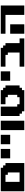

<svg xmlns="http://www.w3.org/2000/svg" viewBox="2198 -2864 665 5102"><g transform="rotate(-90 2531.0 -312.5)"><path d="M0 0H750V-500H687.5V-562.5H625V-625H0ZM500 -125H250V-500H437.5V-437.5H500Z M875 -375H1125V-625H875Z M1250 -375H1500V-625H1250Z M1625 0H1875V-625H1625Z M2125 0H2687.5V-62.5H2750V-125H2812.5V-500H2750V-562.5H2687.5V-625H2312.5V-500H2500V-437.5H2562.5V-187.5H2500V-125H2312.5V-187.5H2250V-625H2000V-125H2062.5V-62.5H2125Z M2936.5 -375H3186.5V-625H2936.5Z M3311.5 0H4061.5V-125H3936.5V-500H3874V-562.5H3811.5V-625H3311.5V-500H3624V-437.5H3686.5V-125H3311.5Z M4686.5 0H4936.5V-625H4186.5V-500H4686.5ZM4186.5 0H4436.5V-375H4186.5Z"/></g></svg>

Font: Faithful 32x
Style: Bold
Weight: 400
Foundry: Faithful Resource Pack
Version: Version 1.0; January 27, 2023